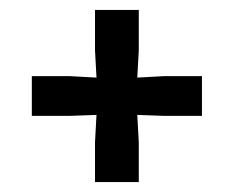

<svg xmlns="http://www.w3.org/2000/svg" viewBox="-20 -436 470 386"><path d="M171 -70V-150L174 -205L119 -203H44V-283H119L174 -280L171 -335V-416H259V-335L256 -280L311 -283H386V-203H311L256 -205L259 -150V-70Z"/></svg>

Font: Rasa
Style: Bold
Weight: 700
Designer: Anna Giedrys (Yrsa+Rasa design), David Brezina (Yrsa art-direction, Rasa art-direction, design)
Foundry: Rosetta Type Foundry
Version: Version 2.004